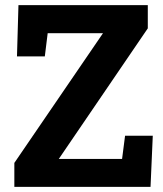

<svg xmlns="http://www.w3.org/2000/svg" viewBox="-20 -731 639 751"><path d="M457.5 -109.4 469.2 -200.2H577.6L568.8 0H36.1V-93.8L382.8 -601.1H166.5L155.3 -510.3H46.4L52.2 -710.9H558.1V-620.1L210 -109.4Z"/></svg>

Font: Battambang
Style: Bold
Weight: 700
Designer: Danh Hong
Version: Version 8.002; ttfautohint (v1.8.3)